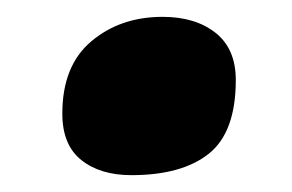

<svg xmlns="http://www.w3.org/2000/svg" viewBox="-20 -468 347 228"><path d="M54 -333Q54 -390 88.5 -419Q123 -448 173 -448Q212 -448 236 -429Q260 -410 260 -373Q260 -311 228 -285.5Q196 -260 136 -260Q99 -260 76.5 -278Q54 -296 54 -333Z"/></svg>

Font: Noto Sans Display Black
Style: Italic
Weight: 900
Italic angle: -12°
Designer: Monotype Design team
Foundry: Monotype Imaging Inc.
Version: Version 1.000